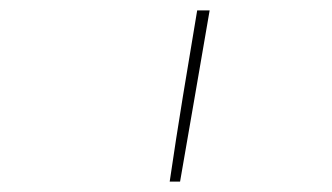

<svg xmlns="http://www.w3.org/2000/svg" viewBox="-20 -792 640 370"><path d="M307 -442Q319 -524 332.5 -606.5Q346 -689 360 -772H384Q370 -689 355.5 -606.5Q341 -524 327 -442Z"/></svg>

Font: Iosevka Thin Extended Oblique
Style: Regular
Weight: 100
Width: 7
Italic angle: -9°
Monospace: yes
Designer: Belleve Invis
Foundry: Belleve Invis
Version: Version 32.5.0; ttfautohint (v1.8.4)